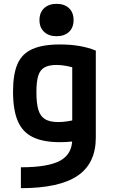

<svg xmlns="http://www.w3.org/2000/svg" viewBox="-20 -762 590 1002"><path d="M89 111Q231 111 294 76.5Q357 42 357 -36V-467L389 -402Q353 -413 326.5 -418Q300 -423 275 -423Q235 -423 212 -410Q189 -397 179.5 -366.5Q170 -336 170 -281Q170 -222 180.5 -188Q191 -154 216 -139.5Q241 -125 284 -125Q308 -125 333 -129Q358 -133 393 -141L415 -32Q388 -27 357 -23.5Q326 -20 293 -20Q205 -20 151 -46.5Q97 -73 72.5 -131Q48 -189 48 -284Q48 -375 71.5 -428.5Q95 -482 149 -506Q203 -530 293 -530Q402 -530 480 -498V-44Q480 91 384.5 155.5Q289 220 89 220ZM275 -573Q235 -573 210.5 -595.5Q186 -618 186 -657Q186 -697 210.5 -719.5Q235 -742 275 -742Q316 -742 340 -719.5Q364 -697 364 -657Q364 -618 340 -595.5Q316 -573 275 -573Z"/></svg>

Font: M PLUS Code Latin SemiExpanded SemiBold
Style: Regular
Weight: 600
Width: 6
Designer: Coji Morishita
Foundry: UNDERFOREST DESIGN
Version: Version 1.002; ttfautohint (v1.8.3)